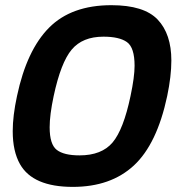

<svg xmlns="http://www.w3.org/2000/svg" viewBox="-20 -710 714 744"><path d="M262.2 14.2Q107.4 14.2 57.6 -73.7Q29.3 -123.5 29.3 -201.7Q29.3 -261.2 45.9 -337.9Q83.5 -515.6 170.2 -602.8Q256.8 -689.9 411.6 -689.9Q538.1 -689.9 591.1 -634Q644 -578.1 644 -475.6Q644 -415 627.9 -337.9Q588.4 -151.9 498.8 -68.8Q409.2 14.2 262.2 14.2ZM288.1 -107.9Q374 -107.9 416.3 -158Q458.5 -208 485.8 -337.9Q501.5 -412.1 501.5 -455.1Q501.5 -525.9 471.9 -546.9Q442.4 -567.9 380.9 -567.9Q299.8 -567.9 257.8 -517.8Q215.8 -467.8 188 -337.9Q172.4 -264.6 172.4 -216.8Q172.4 -150.4 200 -129.2Q227.5 -107.9 288.1 -107.9Z"/></svg>

Font: Cadman
Style: Bold Italic
Weight: 700
Italic angle: -12°
Designer: Paul James MIller
Foundry: High-Logic / Made with FontCreator
Version: Version 2.114;March 28, 2021;FontCreator 13.0.0.2683 64-bit